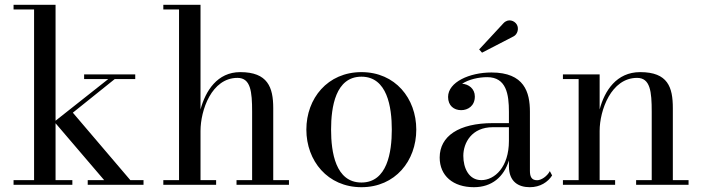

<svg xmlns="http://www.w3.org/2000/svg" viewBox="-20 -770 2924 800"><path d="M36.5 -19.5V0H281.5V-19.5H211.5V-256.5L414 -19.5H345.5V0H578V-19.5H523L283.5 -300.5L458 -440.5H543.5V-460H330.5V-440.5H431L211.5 -267V-750H36.5V-730.5H122V-19.5Z M660.5 -19.5V0H880.5V-19.5H815.5V-224.5C815.5 -310.5 861.5 -445.5 969.5 -445.5C1024.5 -445.5 1030.5 -388.5 1030.5 -304.5V-19.5H965.5V0H1184V-19.5H1118.5V-319.5C1118.5 -406.5 1095.5 -469.5 981 -469.5C885.5 -469.5 836.5 -391.5 815.5 -314V-750H660.5V-730.5H726V-19.5Z M1256.5 -230C1256.5 -100 1345 10 1486 10C1627 10 1714.5 -100 1714.5 -230C1714.5 -360 1627 -469.5 1486 -469.5C1345 -469.5 1256.5 -360 1256.5 -230ZM1359.5 -230C1359.5 -324 1378 -450.5 1486 -450.5C1593.5 -450.5 1612.5 -324 1612.5 -230C1612.5 -136 1593.5 -9.5 1486 -9.5C1378 -9.5 1359.5 -136 1359.5 -230Z M2120 -618.5C2136.5 -627 2143 -651 2133.5 -667.5C2124 -684 2097.5 -694.5 2077.5 -673L1976.5 -564L1988.5 -550.5ZM2033.5 -257C1891.5 -257 1812 -202.5 1812 -113.5C1812 -37.5 1868 10 1954.5 10C2029.5 10 2079.5 -33 2100.5 -101.5V-77.5C2100.5 -12.5 2140.5 10 2187.5 10C2231 10 2263 -11.5 2280.5 -39L2271 -57C2259.5 -35 2235 -19 2218 -19C2193 -19 2188 -36.5 2188 -58.5V-304.5C2188 -385.5 2165 -468 2027.5 -468C1936.5 -468 1847 -428 1847 -366C1847 -330 1871 -311 1901.5 -311C1929 -311 1958.5 -328 1958.5 -368C1958.5 -400.5 1932.5 -419.5 1905.5 -421C1933.5 -439.5 1975 -448.5 2010 -448.5C2090 -448.5 2100.5 -376.5 2100.5 -304.5V-257ZM1985.5 -19.5C1933 -19.5 1910.5 -70.5 1910.5 -120.5C1910.5 -175 1945.5 -240 2033.5 -240H2100.5V-183C2100.5 -73.5 2041 -19.5 1985.5 -19.5Z M2325.5 -19.5V0H2543V-19.5H2478.5V-224.5C2478.5 -310.5 2526.5 -445.5 2634.5 -445.5C2689.5 -445.5 2695.5 -388.5 2695.5 -304.5V-19.5H2630.5V0H2849V-19.5H2783.5V-319.5C2783.5 -406.5 2763 -469.5 2647.5 -469.5C2548.5 -469.5 2499 -391.5 2478.5 -314V-460H2325.5V-440.5H2391V-19.5Z"/></svg>

Font: Bodoni* 11
Style: Regular
Weight: 400
Version: Version 2.3